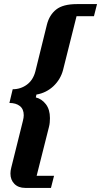

<svg xmlns="http://www.w3.org/2000/svg" viewBox="-20 -780 494 938"><path d="M103 138Q70 138 50.5 118.5Q31 99 31 68Q31 54 35 39L92 -190Q96 -206 96 -217Q96 -247 77 -262Q58 -277 26 -277L42 -344Q81 -344 111.5 -366.5Q142 -389 153 -432L209 -659Q221 -707 254.5 -733.5Q288 -760 356 -760H454L439 -701H354L288 -438Q282 -415 270 -395Q258 -375 241 -359Q224 -343 203 -332.5Q182 -322 158 -318L155 -304Q184 -297 204 -271Q224 -245 224 -203Q224 -193 223 -181.5Q222 -170 219 -159L159 79H244L229 138H103Z"/></svg>

Font: IBM Plex Serif
Style: Bold Italic
Weight: 700
Italic angle: -14°
Designer: Mike Abbink, Paul van der Laan, Pieter van Rosmalen
Foundry: Bold Monday
Version: Version 3.001